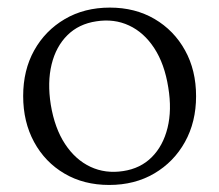

<svg xmlns="http://www.w3.org/2000/svg" viewBox="-20 -488 592 518"><path d="M276.5 -467.5Q344.5 -467.5 397 -436.8Q449.5 -406 479.2 -352.2Q509 -298.5 509 -228.5Q509 -159 479 -105Q449 -51 396.2 -20Q343.5 11 274.5 11Q206 11 153.8 -19.8Q101.5 -50.5 72 -104.8Q42.5 -159 42.5 -229Q42.5 -298.5 72.2 -352Q102 -405.5 154.8 -436.5Q207.5 -467.5 276.5 -467.5ZM312.5 -26.5Q359 -33.5 389.5 -64Q420 -94.5 432 -143Q444 -191.5 434 -252Q424 -315.5 396.2 -358Q368.5 -400.5 328.2 -419.2Q288 -438 240 -430.5Q192.5 -423.5 161.8 -393Q131 -362.5 119.2 -314.2Q107.5 -266 117 -205.5Q127.5 -142 155.5 -99.5Q183.5 -57 224 -38Q264.5 -19 312.5 -26.5Z"/></svg>

Font: Fraunces 48pt Soft Wonky Light
Style: Regular
Weight: 300
Version: Version 1.000;[b76b70a41]